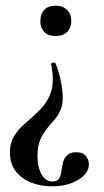

<svg xmlns="http://www.w3.org/2000/svg" viewBox="-20 -381 367 676"><path d="M176 -361Q201 -361 216 -346.5Q231 -332 231 -306Q231 -283 216 -268.5Q201 -254 176 -254Q150 -254 136 -268.5Q122 -283 122 -306Q122 -332 136 -346.5Q150 -361 176 -361ZM164 258Q184 258 190 244Q196 230 197 215Q199 203 202.5 189Q206 175 217 165Q228 155 248 155Q273 155 283 169Q293 183 293 197Q293 229 255.5 252Q218 275 163 275Q124 275 90.5 262Q57 249 36 222.5Q15 196 15 156Q15 122 29.5 98.5Q44 75 64.5 57Q85 39 105 21Q137 -8 151.5 -37Q166 -66 166 -102Q166 -114 164.5 -126.5Q163 -139 160 -156Q159 -159 166.5 -160.5Q174 -162 175 -159Q187 -131 194 -96Q201 -61 201 -39Q201 -10 192 9Q183 28 169.5 43Q156 58 143 74.5Q130 91 121 113Q112 135 112 168Q112 207 126 232.5Q140 258 164 258Z"/></svg>

Font: Cormorant SemiBold
Style: Regular
Weight: 600
Designer: Christian Thalmann (Catharsis Fonts)
Foundry: Catharsis Fonts
Version: Version 4.000